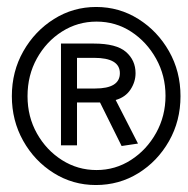

<svg xmlns="http://www.w3.org/2000/svg" viewBox="-20 -550 540 551"><path d="M255 -19Q189 -19 134 -53.5Q79 -88 46.5 -146Q14 -204 14 -274Q14 -345 47 -403Q80 -461 135 -495.5Q190 -530 256 -530Q322 -530 377 -495.5Q432 -461 465 -403Q498 -345 498 -274Q498 -203 465 -145Q432 -87 377 -53Q322 -19 255 -19ZM257 -62Q311 -62 356 -91Q401 -120 428 -168.5Q455 -217 455 -275Q455 -333 428 -381.5Q401 -430 356.5 -459Q312 -488 257 -488Q203 -488 158 -459.5Q113 -431 86 -382.5Q59 -334 59 -274Q59 -215 86 -167Q113 -119 158 -90.5Q203 -62 257 -62ZM329 -131 267 -256H201V-133H155V-425H249Q314 -425 341.5 -401Q369 -377 369 -340Q369 -315 354.5 -293Q340 -271 312 -263L376 -138ZM201 -296H253Q324 -296 324 -340Q324 -384 250 -384H201Z"/></svg>

Font: Inconsolata Nerd Font Mono
Style: Regular
Weight: 400
Monospace: yes
Designer: Raph Levien, Cyreal, Brenton Simpson
Foundry: Raph Levien, Cyreal, Google
Version: Version 3.000; ttfautohint (v1.8.3);Nerd Fonts 3.0.2